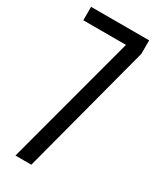

<svg xmlns="http://www.w3.org/2000/svg" viewBox="-204 -861 758 922"><g transform="rotate(30 175.0 -400.0)"><path d="M54 0 248 -725.5H11.5V-800H333.5V-725.5L142 0Z"/></g></svg>

Font: Big Shoulders
Style: Regular
Weight: 400
Designer: Patric King
Foundry: XO Type Co
Version: Version 2.002